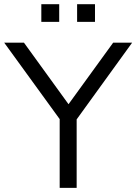

<svg xmlns="http://www.w3.org/2000/svg" viewBox="-33 -912 661 932"><path d="M256.7 0V-365.1L275.2 -308.3L-12.7 -705H83.2L310.2 -391.5H289L516.4 -705H608.5L321.6 -308.3L339.1 -365.1V0ZM341.3 -805.9V-891.7H428.1V-805.9ZM167.6 -805.9V-891.7H254.4V-805.9Z"/></svg>

Font: Nunito Sans 12pt ExtraLight
Style: Regular
Weight: 200
Version: Version 3.101;gftools[0.9.27]